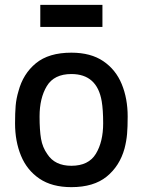

<svg xmlns="http://www.w3.org/2000/svg" viewBox="-20 -759 588 791"><path d="M274 12Q194 12 142.5 -23Q91 -58 66.5 -117.5Q42 -177 42 -251Q42 -294 44.5 -323.5Q47 -353 56 -383Q75 -455 128 -498.5Q181 -542 274 -542Q354 -542 405.5 -507Q457 -472 481.5 -412.5Q506 -353 506 -279Q506 -236 503.5 -207Q501 -178 493 -147Q473 -75 419.5 -31.5Q366 12 274 12ZM274 -76Q345 -76 375 -125.5Q405 -175 405 -251Q405 -307 399 -342Q380 -454 274 -454Q203 -454 173 -404.5Q143 -355 143 -279Q143 -223 149 -187.5Q155 -152 175 -124Q206 -76 274 -76ZM402 -648H146V-739H402Z"/></svg>

Font: Tanohe Sans Medium
Style: Regular
Weight: 500
Designer: Village Type and Design LLC
Foundry: Cooper Hewitt Smithsonian Design Museum
Version: Version 1.00;September 29, 2021;FontCreator 13.0.0.2655 64-b